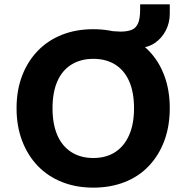

<svg xmlns="http://www.w3.org/2000/svg" viewBox="-20 -850 856 881"><path d="M408 11Q329 11 264 -15Q199 -41 153 -89Q107 -137 81.5 -204Q56 -271 56 -353Q56 -436 81.5 -502.5Q107 -569 153.5 -617Q200 -665 264.5 -690.5Q329 -716 408 -716Q487 -716 551.5 -690.5Q616 -665 662.5 -617.5Q709 -570 734 -503Q759 -436 759 -354Q759 -271 734 -204Q709 -137 663 -88.5Q617 -40 552 -14.5Q487 11 408 11ZM408 -125Q467 -125 508.5 -152Q550 -179 572.5 -230Q595 -281 595 -353Q595 -426 573 -476.5Q551 -527 509 -553.5Q467 -580 408 -580Q350 -580 307.5 -553.5Q265 -527 243 -476.5Q221 -426 221 -353Q221 -281 243 -230Q265 -179 307.5 -152Q350 -125 408 -125ZM511 -631 471 -709Q489 -708 505 -706.5Q521 -705 533 -705Q564 -705 584 -713Q604 -721 613.5 -743Q623 -765 623 -805V-830H759V-787Q759 -745 740.5 -709.5Q722 -674 690 -652.5Q658 -631 617 -631Z"/></svg>

Font: Nunito Sans 10pt ExtraBold
Style: Regular
Weight: 800
Designer: Vernon Adams
Foundry: Vernon Adams
Version: Version 3.101;gftools[0.9.27]